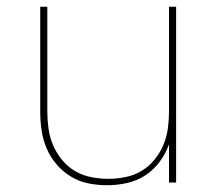

<svg xmlns="http://www.w3.org/2000/svg" viewBox="-20 -540 640 568"><path d="M297 8Q269 8 241.5 2.5Q214 -3 190 -17.5Q166 -32 147.5 -53.5Q129 -75 118 -101Q107 -127 103 -154.5Q99 -182 99 -210V-520H120V-210Q120 -185 123.5 -159.5Q127 -134 137 -110.5Q147 -87 163.5 -67Q180 -47 202 -34Q224 -21 249.5 -16Q275 -11 300 -11Q325 -11 350.5 -16Q376 -21 398 -34Q420 -47 436.5 -67Q453 -87 463 -110.5Q473 -134 476.5 -159.5Q480 -185 480 -210V-520H501V0H480V-113Q470 -85 452 -61Q434 -37 409.5 -21Q385 -5 355.5 1.5Q326 8 297 8Z"/></svg>

Font: Iosevka SS04 Thin Extended
Style: Regular
Weight: 100
Width: 7
Monospace: yes
Designer: Belleve Invis
Foundry: Belleve Invis
Version: Version 19.0.0; ttfautohint (v1.8.4)